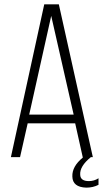

<svg xmlns="http://www.w3.org/2000/svg" viewBox="-20 -721 476 881"><path d="M397 0Q345 42 348 81Q349 110 388 110Q412 110 432 97V127Q407 140 376 140Q313 138 312 89Q310 43 360 2L325 -155H107L72 0H30L183 -701H250L406 0ZM114 -195H318L215 -648Z"/></svg>

Font: Bebas Neue Book
Style: Regular
Weight: 300
Designer: Ryoichi Tsunekawa
Foundry: Ryoichi Tsunekawa
Version: Version 1.003;PS 001.003;hotconv 1.0.88;makeotf.lib2.5.64775